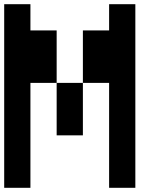

<svg xmlns="http://www.w3.org/2000/svg" viewBox="-20 -895 790 915"><path d="M0 0V-875H125V-750H250V-500H125V0ZM250 -250V-500H375V-250ZM375 -500V-750H500V-875H625V0H500V-500Z"/></svg>

Font: Galmuri7 Regular
Style: Regular
Weight: 400
Designer: Lee Minseo (quiple)
Version: Version 2.399;hotconv 1.1.1;makeotfexe 2.6.0 DEVELOPMENT